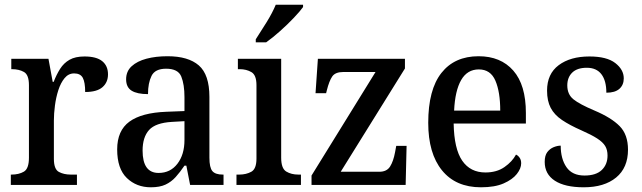

<svg xmlns="http://www.w3.org/2000/svg" viewBox="-20 -786 2727 816"><path d="M26 0V-44H29Q60 -44 81.5 -56.5Q103 -69 103 -116V-424Q103 -468 82 -480Q61 -492 31 -492H28V-536H186L204 -438H208Q220 -469 235.5 -493.5Q251 -518 275.5 -532Q300 -546 339 -546Q390 -546 414.5 -526Q439 -506 439 -470Q439 -436 415.5 -415.5Q392 -395 342 -395Q342 -436 332 -455Q322 -474 295 -474Q271 -474 254.5 -454Q238 -434 228 -403Q218 -372 213.5 -337.5Q209 -303 209 -274V-111Q209 -67 230 -55.5Q251 -44 281 -44H307V0Z M621 10Q560 10 519 -29.5Q478 -69 478 -151Q478 -231 530 -269Q582 -307 687 -311L764 -314V-373Q764 -427 750.5 -460.5Q737 -494 686 -494Q639 -494 624 -463.5Q609 -433 609 -386Q563 -386 539.5 -400.5Q516 -415 516 -449Q516 -483 539.5 -504.5Q563 -526 602.5 -536.5Q642 -547 692 -547Q780 -547 825 -508Q870 -469 870 -374V-116Q870 -74 882.5 -59Q895 -44 927 -44H930V0H788L772 -82H764Q745 -54 726.5 -33.5Q708 -13 683.5 -1.5Q659 10 621 10ZM654 -51Q704 -51 734 -90Q764 -129 764 -191V-271L711 -268Q641 -264 613.5 -233.5Q586 -203 586 -146Q586 -51 654 -51Z M985 0V-44H997Q1026 -44 1048 -56Q1070 -68 1070 -112V-424Q1070 -467 1048.5 -479.5Q1027 -492 999 -492H991V-536H1175V-116Q1175 -70 1196.5 -57Q1218 -44 1248 -44H1259V0ZM1067 -619Q1088 -651 1113 -691.5Q1138 -732 1152 -766H1268V-756Q1256 -739 1229 -710.5Q1202 -682 1170 -653.5Q1138 -625 1111 -606H1067Z M1304 0V-40L1576 -480H1439Q1405 -480 1392 -461Q1379 -442 1369 -402L1366 -390H1321L1331 -536H1701V-495L1428 -56H1592Q1624 -56 1638 -78.5Q1652 -101 1659 -139L1664 -166H1708L1704 0Z M2024 10Q1917 10 1858.5 -62Q1800 -134 1800 -264Q1800 -405 1856 -476Q1912 -547 2014 -547Q2108 -547 2161.5 -486Q2215 -425 2215 -306V-261H1908Q1910 -153 1944.5 -103Q1979 -53 2043 -53Q2091 -53 2124 -76Q2157 -99 2173 -129Q2182 -125 2188.5 -115.5Q2195 -106 2195 -92Q2195 -70 2176.5 -46.5Q2158 -23 2120.5 -6.5Q2083 10 2024 10ZM2106 -316Q2106 -395 2085.5 -443Q2065 -491 2015 -491Q1966 -491 1940 -446Q1914 -401 1910 -316Z M2461 10Q2381 10 2338 -18Q2295 -46 2295 -98Q2295 -125 2306 -139.5Q2317 -154 2333 -160.5Q2349 -167 2363 -167Q2363 -111 2387.5 -75.5Q2412 -40 2464 -40Q2513 -40 2537.5 -63.5Q2562 -87 2562 -125Q2562 -149 2552 -165.5Q2542 -182 2518 -197.5Q2494 -213 2451 -232Q2401 -254 2368.5 -276Q2336 -298 2320.5 -327.5Q2305 -357 2305 -401Q2305 -472 2354.5 -509Q2404 -546 2485 -546Q2559 -546 2595 -518Q2631 -490 2631 -453Q2631 -425 2612.5 -408.5Q2594 -392 2557 -392Q2557 -443 2536 -470.5Q2515 -498 2474 -498Q2433 -498 2412 -477.5Q2391 -457 2391 -423Q2391 -385 2417 -364Q2443 -343 2507 -316Q2578 -286 2613.5 -250Q2649 -214 2649 -150Q2649 -73 2598.5 -31.5Q2548 10 2461 10Z"/></svg>

Font: Noto Serif Tamil SemiCondensed Medium
Style: Italic
Weight: 500
Width: 4
Italic angle: -12°
Designer: Indian Type Foundry, Tom Grace, and the Monotype Design Team
Foundry: Monotype Imaging Inc.
Version: Version 2.003; ttfautohint (v1.8.4.7-5d5b)